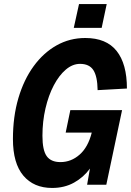

<svg xmlns="http://www.w3.org/2000/svg" viewBox="-20 -914 648 950"><path d="M238 16Q147 16 95.5 -45Q44 -106 44 -226Q44 -337 71 -428.5Q98 -520 146.5 -586.5Q195 -653 260 -689.5Q325 -726 402 -726Q506 -726 557 -662Q608 -598 608 -476L463 -468Q462 -536 442 -567Q422 -598 376 -598Q339 -598 305.5 -569.5Q272 -541 246 -491.5Q220 -442 205 -377.5Q190 -313 190 -242Q190 -171 211 -141.5Q232 -112 279 -112Q332 -112 374 -149Q416 -186 434 -258H305L328 -369H584L506 0H411L425 -80Q394 -37 346.5 -10.5Q299 16 238 16ZM345 -776 371 -894H508L483 -776Z"/></svg>

Font: Geist Mono
Style: Bold Italic
Weight: 700
Italic angle: -12°
Monospace: yes
Designer: Basement.studio, Andrés Briganti, Mateo Zaragoza
Foundry: Basement.studio, Vercel, Andrés Briganti, Guido Ferreyra, Mateo Zaragoza
Version: Version 1.500; ttfautohint (v1.8.4.7-5d5b)